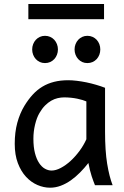

<svg xmlns="http://www.w3.org/2000/svg" viewBox="-20 -896 602 929"><path d="M488.3 -258.8Q488.3 -166.5 498.5 -103.8Q508.8 -41 524.9 0H439.5Q437 -6.3 432.6 -17.6Q428.2 -28.8 423.6 -43.2Q418.9 -57.6 414.8 -74.2Q410.6 -90.8 407.7 -107.4Q388.7 -83 367.4 -61.5Q346.2 -40 322.8 -23.4Q299.3 -6.8 273.9 2.7Q248.5 12.2 222.2 12.2Q191.4 12.2 160.9 -1Q130.4 -14.2 106 -40.5Q81.5 -66.9 66.4 -106.7Q51.3 -146.5 51.3 -200.2Q51.3 -256.3 63.7 -302Q76.2 -347.7 97.7 -383.3Q116.7 -414.6 138.2 -438Q159.7 -461.4 185.3 -476.8Q210.9 -492.2 241.7 -500Q272.5 -507.8 310.1 -507.8Q328.6 -507.8 351.3 -505.1Q374 -502.4 397.7 -497.6Q421.4 -492.7 444.8 -485.8Q468.3 -479 488.3 -471.2ZM290.5 -424.8Q274.9 -424.8 259 -421.1Q243.2 -417.5 227.8 -408.7Q212.4 -399.9 198 -385.5Q183.6 -371.1 170.9 -349.1Q157.7 -326.7 149.7 -293.2Q141.6 -259.8 141.6 -224.6Q141.6 -184.1 149.2 -155Q156.7 -126 169.2 -107.2Q181.6 -88.4 197.5 -79.6Q213.4 -70.8 229.5 -70.8Q250 -70.8 274.2 -83.5Q298.3 -96.2 321.3 -117.2Q344.2 -138.2 364.5 -165.5Q384.8 -192.9 397.9 -222.2V-405.3Q390.6 -408.7 379.2 -412.1Q367.7 -415.5 353.8 -418.5Q339.8 -421.4 323.5 -423.1Q307.1 -424.8 290.5 -424.8ZM340.8 -656.7Q340.8 -670.4 345.5 -682.4Q350.1 -694.3 358.4 -703.4Q366.7 -712.4 377.9 -717.5Q389.2 -722.7 402.8 -722.7Q416.5 -722.7 428 -717.5Q439.5 -712.4 447.8 -703.4Q456.1 -694.3 460.7 -682.4Q465.3 -670.4 465.3 -656.7Q465.3 -643.1 460.7 -631.1Q456.1 -619.1 447.8 -610.1Q439.5 -601.1 428 -595.9Q416.5 -590.8 402.8 -590.8Q389.2 -590.8 377.9 -595.9Q366.7 -601.1 358.4 -610.1Q350.1 -619.1 345.5 -631.1Q340.8 -643.1 340.8 -656.7ZM135.7 -656.7Q135.7 -670.4 140.4 -682.4Q145 -694.3 153.3 -703.4Q161.6 -712.4 172.9 -717.5Q184.1 -722.7 197.8 -722.7Q211.4 -722.7 222.9 -717.5Q234.4 -712.4 242.7 -703.4Q251 -694.3 255.6 -682.4Q260.3 -670.4 260.3 -656.7Q260.3 -643.1 255.6 -631.1Q251 -619.1 242.7 -610.1Q234.4 -601.1 222.9 -595.9Q211.4 -590.8 197.8 -590.8Q184.1 -590.8 172.9 -595.9Q161.6 -601.1 153.3 -610.1Q145 -619.1 140.4 -631.1Q135.7 -643.1 135.7 -656.7ZM117.2 -876.5H483.4V-803.2H117.2Z"/></svg>

Font: Andika DR AuSIL
Style: Regular
Weight: 400
Designer: Annie Olsen & Victor Gaultney
Foundry: SIL International
Version: Version 0.003